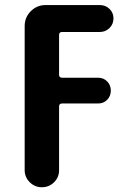

<svg xmlns="http://www.w3.org/2000/svg" viewBox="-20 -540 540 779"><path d="M231.4 -410.2Q220.7 -410.2 219.7 -399.4V-236.3Q219.7 -225.6 231.4 -224.6H377.9Q400.4 -224.6 415 -209.5Q429.7 -194.3 429.7 -172.4Q429.7 -150.4 415 -135.3Q400.4 -120.1 377.9 -120.1H231.4Q220.7 -120.1 219.7 -109.4V150.4Q219.7 179.7 199.2 199.7Q178.7 219.7 149.9 219.7Q121.1 219.7 100.6 199.2Q80.1 178.7 80.1 150.4V-434.6Q80.1 -469.7 105 -494.6Q129.9 -519.5 165 -519.5H384.8Q408.2 -519.5 424.3 -503.9Q440.4 -488.3 440.4 -465.3Q440.4 -442.4 424.3 -426.3Q408.2 -410.2 384.8 -410.2Z"/></svg>

Font: Rounded-X Mgen+ 1m bold
Style: Bold
Weight: 700
Designer: [Source Han Sans]
Ryoko NISHIZUKA  (kana & ideographs); Paul D. Hunt (Latin, Greek & Cyrillic); Wenlong ZHANG  (bopomofo
Version: Version 1.059.20150602